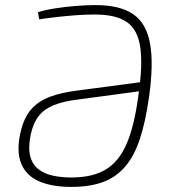

<svg xmlns="http://www.w3.org/2000/svg" viewBox="-20 -722 669 754"><path d="M260 12Q184 12 133.5 -10Q83 -32 63.5 -79Q44 -126 60 -200Q73 -258 101 -291Q129 -324 175 -341.5Q221 -359 288 -367L552 -402L545 -366L285 -331Q228 -324 191 -309Q154 -294 132.5 -267Q111 -240 101 -195Q90 -143 98.5 -109.5Q107 -76 131 -57.5Q155 -39 188.5 -32Q222 -25 260 -25Q342 -25 394 -55.5Q446 -86 476.5 -155.5Q507 -225 523 -344Q541 -465 531 -535.5Q521 -606 478 -635.5Q435 -665 353 -665Q313 -665 275 -662Q237 -659 201.5 -655Q166 -651 134 -646L129 -674Q157 -683 195.5 -689Q234 -695 275.5 -698.5Q317 -702 355 -702Q450 -702 502 -667Q554 -632 569 -552.5Q584 -473 565 -339Q551 -241 528.5 -174Q506 -107 470 -66Q434 -25 383 -6.5Q332 12 260 12Z"/></svg>

Font: Exo 2 ExtraLight
Style: Italic
Weight: 250
Italic angle: -8°
Designer: Natanael Gama
Foundry: Natanael Gama
Version: Version 2.010